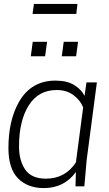

<svg xmlns="http://www.w3.org/2000/svg" viewBox="-20 -950 556 979"><path d="M474 -530H421ZM203 9Q121 9 72 -40.5Q23 -90 23 -195Q23 -335 76 -429Q138 -539 263 -539Q322 -539 359 -516Q396 -493 411 -461L421 -530H474L422 -135L410 0H365L367 -73Q308 9 203 9ZM214 -39Q313 -39 367 -122L404 -402Q391 -437 356 -464Q321 -491 269 -491Q176 -491 126.5 -412.5Q77 -334 77 -203Q77 -132 108.5 -85.5Q140 -39 214 -39ZM210 -663H137L147 -737H220ZM368 -663H295L305 -737H378ZM369 -879H146L153 -930H375Z"/></svg>

Font: Tanohe Sans Light
Style: Italic
Weight: 300
Designer: Village Type and Design LLC & Cristiano Sobral
Foundry: Cooper Hewitt Smithsonian Design Museum
Version: Version 1.00;September 29, 2021;FontCreator 13.0.0.2655 64-b